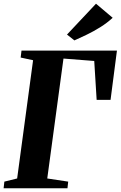

<svg xmlns="http://www.w3.org/2000/svg" viewBox="-22 -1016 652 1036"><path d="M-2.5 0 1.5 -36 70.5 -53 156.5 -691 89.5 -705.5 94 -743H609L574.5 -477H499.5L486.5 -687L320.5 -700L233 -53L346 -36L342 0ZM379.5 -798 339.5 -829.5 496 -996 586 -920Q555.5 -892 519 -869.2Q482.5 -846.5 446.2 -829Q410 -811.5 379.5 -798Z"/></svg>

Font: Merriweather 72pt ExtraBold
Style: Italic
Weight: 800
Italic angle: -7.8°
Version: Version 2.101